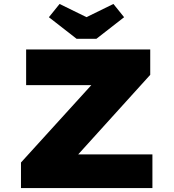

<svg xmlns="http://www.w3.org/2000/svg" viewBox="-20 -950 878 970"><path d="M86 0V-129L526 -613L620 -520H112V-700H739V-572L300 -87L206 -170H750V0ZM367 -754 227 -863 281 -930 432 -856H402L553 -930L607 -863L467 -754Z"/></svg>

Font: Lexend Mega ExtraBold
Style: Regular
Weight: 800
Designer: Bonnie Shaver-Troup, Thomas Jockin
Foundry: Lexend
Version: Version 1.007